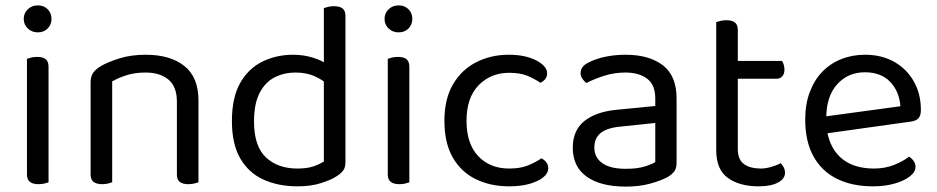

<svg xmlns="http://www.w3.org/2000/svg" viewBox="-20 -678 3476 712"><path d="M68 -608Q68 -629 83 -643.5Q98 -658 120 -658Q143 -658 157 -643.5Q171 -629 171 -608Q171 -587 157 -572.5Q143 -558 120 -558Q98 -558 83 -572.5Q68 -587 68 -608ZM80 -264H160V-2Q155 0 145 2.5Q135 5 123 5Q102 5 91 -3.5Q80 -12 80 -31ZM160 -225H80V-460Q85 -462 95.5 -464.5Q106 -467 118 -467Q139 -467 149.5 -458.5Q160 -450 160 -430Z M716 -305V-203H636V-301Q636 -357 604.5 -383Q573 -409 520 -409Q480 -409 449 -399Q418 -389 396 -376V-203H316V-372Q316 -393 324.5 -406.5Q333 -420 354 -433Q380 -448 423 -461.5Q466 -475 520 -475Q611 -475 663.5 -433.5Q716 -392 716 -305ZM316 -258H396V-2Q391 0 381 2.5Q371 5 359 5Q338 5 327 -3.5Q316 -12 316 -31ZM636 -258H716V-2Q711 0 700.5 2.5Q690 5 679 5Q657 5 646.5 -3.5Q636 -12 636 -31Z M1181 -79V-415L1261 -416V-76Q1261 -57 1252.5 -45.5Q1244 -34 1226 -23Q1206 -10 1169 1.5Q1132 13 1084 13Q1012 13 957 -12Q902 -37 871 -90.5Q840 -144 840 -229Q840 -316 870.5 -370Q901 -424 953 -449.5Q1005 -475 1067 -475Q1106 -475 1141 -464Q1176 -453 1196 -437V-363Q1177 -382 1146.5 -395.5Q1116 -409 1075 -409Q1034 -409 999 -391.5Q964 -374 943 -334Q922 -294 922 -227Q922 -136 966 -94.5Q1010 -53 1083 -53Q1118 -53 1140.5 -60.5Q1163 -68 1181 -79ZM1261 -396 1181 -395V-648Q1186 -650 1196.5 -652.5Q1207 -655 1218 -655Q1240 -655 1250.5 -646.5Q1261 -638 1261 -619Z M1406 -608Q1406 -629 1421 -643.5Q1436 -658 1458 -658Q1481 -658 1495 -643.5Q1509 -629 1509 -608Q1509 -587 1495 -572.5Q1481 -558 1458 -558Q1436 -558 1421 -572.5Q1406 -587 1406 -608ZM1418 -264H1498V-2Q1493 0 1483 2.5Q1473 5 1461 5Q1440 5 1429 -3.5Q1418 -12 1418 -31ZM1498 -225H1418V-460Q1423 -462 1433.5 -464.5Q1444 -467 1456 -467Q1477 -467 1487.5 -458.5Q1498 -450 1498 -430Z M1868 -408Q1800 -408 1755 -362Q1710 -316 1710 -230Q1710 -145 1753.5 -99Q1797 -53 1868 -53Q1910 -53 1938 -64.5Q1966 -76 1988 -91Q1999 -85 2006 -76Q2013 -67 2013 -54Q2013 -26 1971.5 -6.5Q1930 13 1868 13Q1799 13 1744.5 -13.5Q1690 -40 1659 -94Q1628 -148 1628 -230Q1628 -311 1660 -365.5Q1692 -420 1746.5 -447.5Q1801 -475 1866 -475Q1928 -475 1968.5 -454Q2009 -433 2009 -406Q2009 -394 2002 -385Q1995 -376 1984 -371Q1962 -386 1935.5 -397Q1909 -408 1868 -408Z M2301 -52Q2343 -52 2370.5 -60.5Q2398 -69 2410 -77V-222L2286 -209Q2234 -205 2209 -186Q2184 -167 2184 -131Q2184 -94 2213.5 -73Q2243 -52 2301 -52ZM2300 -475Q2387 -475 2438 -436Q2489 -397 2489 -313V-76Q2489 -54 2480.5 -42.5Q2472 -31 2455 -21Q2431 -8 2391 3Q2351 14 2301 14Q2207 14 2155.5 -23Q2104 -60 2104 -130Q2104 -195 2147.5 -229.5Q2191 -264 2268 -271L2410 -285V-313Q2410 -363 2380 -386Q2350 -409 2299 -409Q2258 -409 2220.5 -397Q2183 -385 2154 -370Q2146 -377 2139.5 -386.5Q2133 -396 2133 -406Q2133 -432 2162 -446Q2189 -460 2224.5 -467.5Q2260 -475 2300 -475Z M2636 -264H2716V-126Q2716 -86 2739 -69.5Q2762 -53 2802 -53Q2819 -53 2840 -59Q2861 -65 2875 -73Q2881 -67 2886 -58Q2891 -49 2891 -37Q2891 -15 2865 -1Q2839 13 2793 13Q2723 13 2679.5 -18Q2636 -49 2636 -121ZM2677 -386V-452H2880Q2883 -448 2886 -439Q2889 -430 2889 -420Q2889 -404 2881 -395Q2873 -386 2859 -386ZM2716 -234H2636V-596Q2641 -598 2651.5 -600.5Q2662 -603 2674 -603Q2695 -603 2705.5 -594.5Q2716 -586 2716 -567Z M3021 -180 3017 -243 3319 -284Q3315 -339 3281 -374.5Q3247 -410 3187 -410Q3125 -410 3084.5 -365.5Q3044 -321 3044 -238V-216Q3051 -136 3096.5 -94.5Q3142 -53 3221 -53Q3263 -53 3297 -67Q3331 -81 3351 -97Q3362 -90 3368.5 -80.5Q3375 -71 3375 -59Q3375 -40 3353.5 -23.5Q3332 -7 3296.5 3Q3261 13 3217 13Q3140 13 3083.5 -15Q3027 -43 2996.5 -98.5Q2966 -154 2966 -234Q2966 -291 2982.5 -335.5Q2999 -380 3028.5 -411Q3058 -442 3099 -458.5Q3140 -475 3188 -475Q3249 -475 3295.5 -449Q3342 -423 3368.5 -376.5Q3395 -330 3395 -270Q3395 -248 3385 -238.5Q3375 -229 3357 -227Z"/></svg>

Font: Baloo Tamma 2
Style: Regular
Weight: 400
Designer: Divya Kowshik, Shuchita Grover and Ek Type
Foundry: Ek Type
Version: Version 1.700